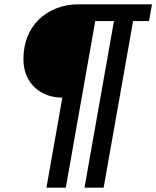

<svg xmlns="http://www.w3.org/2000/svg" viewBox="-20 -707 727 893"><path d="M196 166 270 -253Q219 -253 178 -274.5Q137 -296 113 -336.5Q89 -377 89 -433Q89 -488 107 -534.5Q125 -581 159.5 -615Q194 -649 241.5 -668Q289 -687 347 -687H687L673 -609H599L462 166H373L510 -609H423L286 166Z"/></svg>

Font: Archivo SemiExpanded SemiBold
Style: Italic
Weight: 600
Width: 6
Italic angle: -10°
Designer: Hector Gatti
Foundry: Omnibus-Type
Version: Version 2.001